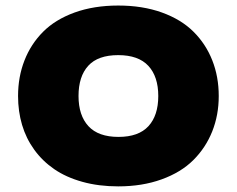

<svg xmlns="http://www.w3.org/2000/svg" viewBox="-20 -660 851 690"><path d="M262.2 -314.9Q262.2 -245.1 297.9 -206.5Q333.5 -168 405.8 -168Q478 -168 513.4 -206.5Q548.8 -245.1 548.8 -314.9Q548.8 -384.8 513.2 -423.3Q477.5 -461.9 404.8 -461.9Q332 -461.9 297.1 -423.6Q262.2 -385.3 262.2 -314.9ZM766.1 -314.9Q766.1 -246.6 742.7 -187.7Q719.2 -128.9 674.8 -84.7Q630.4 -40.5 560.8 -15.4Q491.2 9.8 404.8 9.8Q334.5 9.8 275.9 -6.6Q217.3 -22.9 174.8 -52.2Q132.3 -81.5 103 -122.1Q73.7 -162.6 59.3 -211.2Q44.9 -259.8 44.9 -314.9Q44.9 -383.8 67.9 -442.6Q90.8 -501.5 134.8 -545.7Q178.7 -589.8 248 -615Q317.4 -640.1 404.8 -640.1Q492.2 -640.1 561.5 -615.2Q630.9 -590.3 675.3 -546.1Q719.7 -502 742.9 -443.1Q766.1 -384.3 766.1 -314.9Z"/></svg>

Font: Sinkin Sans 900 X Black
Style: Regular
Weight: 950
Designer: Keith Bates
Foundry: K-Type
Version: Sinkin Sans (version 1.0)  by Keith Bates   •   © 2014   www